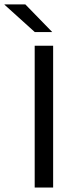

<svg xmlns="http://www.w3.org/2000/svg" viewBox="-80 -845 335 865"><path d="M159.4 0H76.3V-639H159.4ZM34.2 -825.1 154.7 -701.3V-700.4H76.9L-59.7 -823.7V-825.1Z"/></svg>

Font: Anek Bangla Medium
Style: Regular
Weight: 500
Designer: Sulekha Rajkumar (Bangla), Yesha Goshar (Latin)
Foundry: Ek Type
Version: Version 1.003